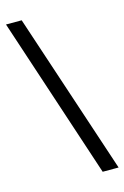

<svg xmlns="http://www.w3.org/2000/svg" viewBox="-118 -727 513 792"><g transform="rotate(-15 139.0 -331.0)"><path d="M287 14 58 -676H-9L219 14Z"/></g></svg>

Font: XITS Math
Style: Regular
Weight: 400
Designer: MicroPress Inc., with final additions and corrections provided by Coen Hoffman, Elsevier (retired)
Version: Version 1.302